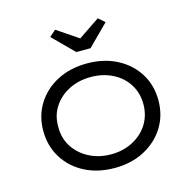

<svg xmlns="http://www.w3.org/2000/svg" viewBox="-109 -847 961 965"><g transform="rotate(-15 371.5 -364.5)"><path d="M372 10Q284 10 216.5 -25Q149 -60 110.5 -122Q72 -184 72 -263Q72 -341 110.5 -402.5Q149 -464 216.5 -499Q284 -534 372 -534Q459 -534 526.5 -499Q594 -464 632.5 -402.5Q671 -341 671 -263Q671 -184 632.5 -122.5Q594 -61 526.5 -25.5Q459 10 372 10ZM372 -61Q435 -61 485.5 -87.5Q536 -114 564.5 -159.5Q593 -205 593 -263Q593 -321 564.5 -366.5Q536 -412 485.5 -437.5Q435 -463 372 -463Q308 -463 257.5 -437Q207 -411 178 -366Q149 -321 150 -263Q149 -205 178 -159.5Q207 -114 258 -87.5Q309 -61 372 -61ZM335 -603 228 -710 261 -739 387 -654H357L483 -739L516 -710L409 -603Z"/></g></svg>

Font: Lexend Exa Light
Style: Regular
Weight: 300
Designer: Bonnie Shaver-Troup, Thomas Jockin
Foundry: Lexend
Version: Version 1.007